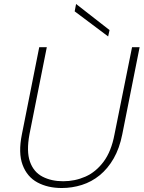

<svg xmlns="http://www.w3.org/2000/svg" viewBox="-20 -937 721 964"><path d="M177 -700H215L128 -263Q112 -177 130.5 -125Q149 -73 193.5 -50Q238 -27 297 -27Q356 -27 408.5 -50Q461 -73 500 -125Q539 -177 555 -263L643 -700H681L594 -263Q580 -192 550.5 -141Q521 -90 480.5 -57Q440 -24 391 -8.5Q342 7 290 7Q220 7 168 -21Q116 -49 93.5 -109Q71 -169 90 -263ZM362 -917 530 -786 523 -754 355 -880Z"/></svg>

Font: Albert Sans ExtraLight
Style: Italic
Weight: 250
Italic angle: -11.25°
Designer: Andreas Rasmussen
Foundry: a.Foundry
Version: Version 1.025